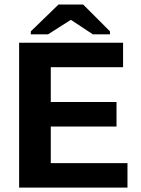

<svg xmlns="http://www.w3.org/2000/svg" viewBox="-20 -853 640 873"><path d="M66.9 0V-658.7H539.6V-547.4H210.9V-389.2H509.8V-277.8H210.9V-111.3H559.6V0ZM480 -710.4V-696.8H402.3L303.2 -762.2H301.3L198.2 -696.8H120.1V-710.4L246.1 -832.5H357.9Z"/></svg>

Font: Cousine
Style: Bold
Weight: 700
Monospace: yes
Designer: Steve Matteson
Foundry: Ascender Corporation
Version: Version 1.20